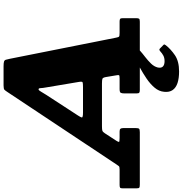

<svg xmlns="http://www.w3.org/2000/svg" viewBox="-52 -811 1026 1078"><g transform="rotate(-90 461.0 -272.0)"><path d="M598.5 220.5Q656 220.5 690.2 197Q724.5 173.5 746 146Q750 140.5 750.5 138Q751 135.5 747 132L726.5 112Q720.5 106.5 711 115.5Q701 125 688 132Q675 139 656.5 139Q636 139 626.5 129.5Q617 120 621 101Q626 80.5 643 63Q660 45.5 680.2 30Q700.5 14.5 715 1.5Q722.5 -5.5 719.8 -10Q717 -14.5 707.5 -24Q705 -27.5 694.5 -31.5Q684 -35.5 674.5 -30Q651.5 -16.5 620.2 0.5Q589 17.5 558.8 38Q528.5 58.5 507.8 83Q487 107.5 484.5 137Q481.5 166 494.5 184.5Q507.5 203 534.2 211.8Q561 220.5 598.5 220.5ZM467.5 -525.5Q478.5 -542.5 485.8 -555.5Q493 -568.5 498.5 -568.5Q505 -568.5 505.2 -557Q505.5 -545.5 509.5 -524L540 -342.5Q543.5 -323.5 537.8 -321.2Q532 -319 511 -319H368Q338.5 -319 340.5 -326.2Q342.5 -333.5 352 -348ZM-57.5 -19Q-57.5 -5.5 -53.5 -2.8Q-49.5 0 -36 0H257.5Q274 0 277.5 -4.5Q281 -9 281 -25.5V-91.5Q281 -104 277 -108.8Q273 -113.5 261.5 -113.5H226Q204 -113.5 203.2 -117Q202.5 -120.5 210.5 -133L251.5 -196Q259 -207.5 265.5 -210Q272 -212.5 291 -212.5H530Q550.5 -212.5 557.5 -210Q564.5 -207.5 567.5 -190L577 -133Q579.5 -120 577.8 -116.8Q576 -113.5 560 -113.5H500Q483 -113.5 479.2 -107.5Q475.5 -101.5 475.5 -86V-18.5Q475.5 -6.5 479.5 -3.2Q483.5 0 495 0H878Q891.5 0 894.8 -4Q898 -8 898 -21.5V-95Q898 -107 894.2 -110.2Q890.5 -113.5 879.5 -113.5H815.5Q798.5 -113.5 794.8 -116.5Q791 -119.5 788.5 -133.5L670 -729.5Q667 -745 664.5 -752.5Q662 -760 654 -762.5Q646 -765 627 -765H520.5Q501 -765 496 -760Q491 -755 483.5 -743.5L76 -130Q70.5 -121.5 67 -117.5Q63.5 -113.5 48.5 -113.5H-38.5Q-50 -113.5 -53.8 -110.5Q-57.5 -107.5 -57.5 -96Z"/></g></svg>

Font: Besley ExtraBold
Style: Italic
Weight: 800
Italic angle: -13°
Designer: Owen Earl
Foundry: indestructible type*
Version: Version 2.001